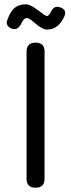

<svg xmlns="http://www.w3.org/2000/svg" viewBox="-20 -876 332 896"><path d="M200 -738Q178 -738 147 -765Q116 -792 107 -792Q90 -792 79 -765Q63 -732 33 -743Q3 -757 15 -785Q29 -824 49 -840Q69 -856 102 -856Q121 -856 157 -828.5Q193 -801 199 -801Q206 -801 216 -817Q230 -852 260 -842Q293 -831 281 -801Q253 -738 200 -738ZM188 -42Q188 0 146 0Q104 0 104 -42V-635Q104 -677 146 -677Q188 -677 188 -635Z"/></svg>

Font: Jura
Style: Bold
Weight: 700
Designer: Daniel Johnson, Alexei Vanyashin
Foundry: Daniel Johnson
Version: Version 5.103